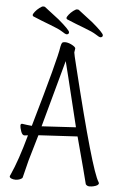

<svg xmlns="http://www.w3.org/2000/svg" viewBox="-59 -917 618 962"><g transform="rotate(5 250.0 -436.0)"><path d="M447 1Q439 3 427.5 3Q416 3 409 -6Q400 -44 347 -241L151 -230L113 -100L91 -12Q89 -7 78.5 -2.5Q68 2 56 2Q44 2 35 -2Q26 -6 26 -12Q26 -15 29 -20Q64 -97 99 -225Q87 -223 81 -223Q70 -223 63.5 -242Q57 -261 57 -270.5Q57 -280 65 -280Q90 -276 114 -274Q215 -624 222 -681Q225 -696 228.5 -701Q232 -706 245 -706Q258 -706 275 -698Q297 -687 297 -679L294 -659Q294 -653 310 -589Q435 -77 472 -22Q474 -19 474 -17Q474 -5 447 1ZM163 -276 335 -286Q309 -391 275 -532L255 -612ZM246 -746Q242 -746 223.5 -758Q205 -770 162 -786Q119 -802 74 -821Q70 -823 70 -828Q70 -833 79 -844.5Q88 -856 100.5 -865.5Q113 -875 119 -875Q125 -875 127 -874L201 -817Q259 -768 259 -757Q259 -746 246 -746ZM236 -749H237Q237 -749 236 -749ZM416 -746Q412 -746 393.5 -758Q375 -770 332 -786Q289 -802 244 -821Q240 -823 240 -828Q240 -833 249 -844.5Q258 -856 270.5 -865.5Q283 -875 289 -875Q295 -875 297 -874L371 -817Q429 -768 429 -757Q429 -746 416 -746ZM406 -749H407Q407 -749 406 -749Z"/></g></svg>

Font: LXGW WenKai Mono TC Light
Style: Regular
Weight: 300
Designer: LXGW / Fontworks Inc.
Foundry: LXGW / Fontworks Inc.
Version: Version 1.330